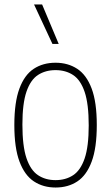

<svg xmlns="http://www.w3.org/2000/svg" viewBox="-20 -828 496 857"><path d="M228 9Q173 9 131.5 -18.2Q90 -45.5 67 -106.8Q44 -168 44 -270Q44 -372 66.8 -433Q89.5 -494 130.8 -521Q172 -548 228 -548Q283 -548 324.5 -521Q366 -494 389 -433Q412 -372 412 -270Q412 -168 389.2 -106.8Q366.5 -45.5 325.2 -18.2Q284 9 228 9ZM228 -24Q273 -24 306.2 -45.8Q339.5 -67.5 357.8 -120.8Q376 -174 376 -268Q376 -364 357.8 -417.8Q339.5 -471.5 306.2 -493.2Q273 -515 228 -515Q183 -515 149.8 -493.5Q116.5 -472 98.2 -419Q80 -366 80 -272Q80 -176 98.2 -122Q116.5 -68 149.8 -46Q183 -24 228 -24ZM214 -632 132 -808H168L242 -632Z"/></svg>

Font: Encode Sans Cnd Th
Style: Regular
Weight: 100
Width: 3
Designer: Multiple Designers
Foundry: Impallari Type
Version: Version 3.002; ttfautohint (v1.8.3) -l 8 -r 50 -G 200 -x 14 